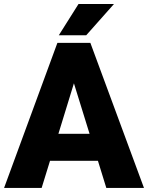

<svg xmlns="http://www.w3.org/2000/svg" viewBox="-22 -921 726 941"><path d="M499 0 458 -132.8H223.1L182.1 0H-2L259.3 -710.9H420.9L683.6 0ZM264.2 -265.1H417L340.3 -512.7ZM266.1 -748 362.8 -901.4H536.6L400.4 -748Z"/></svg>

Font: Vazirmatn UI FD Black
Style: Regular
Weight: 900
Designer: Saber Rastikerdar
Foundry: Saber Rastikerdar
Version: Version 33.003